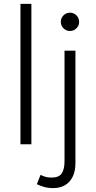

<svg xmlns="http://www.w3.org/2000/svg" viewBox="-20 -740 492 985"><path d="M85 0V-720H141V0ZM253 225Q227 225 205.5 218.8Q184 212.5 169 205L188 157Q200 163 212.5 167Q225 171 245 171Q282.5 171 296.8 149.5Q311 128 311 87V-480H367V97Q367 137.5 353.2 166Q339.5 194.5 314 209.8Q288.5 225 253 225ZM339 -581Q319.5 -581 305.8 -594.8Q292 -608.5 292 -628Q292 -647.5 305.8 -661.2Q319.5 -675 339 -675Q358.5 -675 372.2 -661.2Q386 -647.5 386 -628Q386 -608.5 372.2 -594.8Q358.5 -581 339 -581Z"/></svg>

Font: Geologica Thin
Style: Regular
Weight: 100
Version: Version 1.010;gftools[0.9.28]